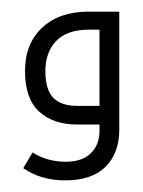

<svg xmlns="http://www.w3.org/2000/svg" viewBox="-20 -295 245 330"><path d="M92 15Q50 15 20 -6L36 -33Q61 -17 93 -17Q121 -17 136 -31.5Q151 -46 151 -70V-81H112Q72 -81 47.5 -103Q23 -125 23 -173Q23 -220 52.5 -247.5Q82 -275 132 -275H185V-72Q185 -32 161.5 -8.5Q138 15 92 15ZM151 -113V-244H133Q95 -244 76.5 -224.5Q58 -205 58 -173Q58 -141 71.5 -127Q85 -113 113 -113Z"/></svg>

Font: Noto Kufi Arabic
Style: Regular
Weight: 400
Designer: Monotype Design Team, David Williams, Khaled Hosny
Foundry: Google LLC
Version: Version 2.109; ttfautohint (v1.8.4.7-5d5b)